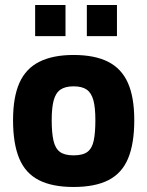

<svg xmlns="http://www.w3.org/2000/svg" viewBox="-20 -733 587 765"><path d="M273 12Q188 12 134.5 -15.5Q81 -43 56.5 -102Q32 -161 32 -254Q32 -346 57.5 -403Q83 -460 137 -487Q191 -514 273 -514Q357 -514 410.5 -487Q464 -460 489.5 -403Q515 -346 515 -254Q515 -161 490.5 -102Q466 -43 412.5 -15.5Q359 12 273 12ZM273 -114Q310 -114 328.5 -128Q347 -142 353.5 -173Q360 -204 360 -254Q360 -305 352 -334Q344 -363 325.5 -376Q307 -389 273 -389Q240 -389 221 -376Q202 -363 194 -333.5Q186 -304 186 -254Q186 -204 193 -173Q200 -142 218.5 -128Q237 -114 273 -114ZM326 -589V-713H446V-589ZM120 -589V-713H241V-589Z"/></svg>

Font: Cairo Play ExtraBold
Style: Regular
Weight: 800
Version: Version 3.119